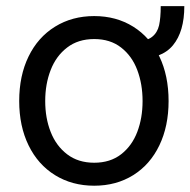

<svg xmlns="http://www.w3.org/2000/svg" viewBox="-20 -589 615 620"><path d="M538.6 -442.9C563 -472.5 575.2 -514.6 575.2 -569.3H499C499 -543.9 497.2 -523.3 493.7 -507.3C490.1 -491.4 482.4 -478.8 470.7 -469.7C459 -460.6 442.1 -456.1 419.9 -456.1V-398.4C474.6 -398.4 514.2 -413.2 538.6 -442.9ZM157.7 -23.4C194.5 -0.7 236.7 10.7 284.2 10.7C331.7 10.7 373.7 -0.7 410.2 -23.4C446.6 -46.2 474.8 -78.3 494.6 -119.6C514.5 -161 524.4 -208.7 524.4 -262.7C524.4 -317.4 514.5 -365.4 494.6 -406.7C474.8 -448.1 446.6 -480.1 410.2 -502.9C373.7 -525.7 331.7 -537.1 284.2 -537.1C236.7 -537.1 194.5 -525.7 157.7 -502.9C120.9 -480.1 92.4 -448.1 72.3 -406.7C52.1 -365.4 42 -317.4 42 -262.7C42 -208.7 52.1 -161 72.3 -119.6C92.4 -78.3 120.9 -46.2 157.7 -23.4ZM371.1 -90.8C347.7 -72.6 318.7 -63.5 284.2 -63.5C249.7 -63.5 220.5 -72.6 196.8 -90.8C173 -109 155.3 -133.1 143.6 -163.1C131.8 -193 126 -226.2 126 -262.7C126 -299.2 131.8 -332.5 143.6 -362.8C155.3 -393.1 173 -417.3 196.8 -435.5C220.5 -453.8 249.7 -462.9 284.2 -462.9C318.7 -462.9 347.7 -453.8 371.1 -435.5C394.5 -417.3 411.9 -393.1 423.3 -362.8C434.7 -332.5 440.4 -299.2 440.4 -262.7C440.4 -226.2 434.7 -193 423.3 -163.1C411.9 -133.1 394.5 -109 371.1 -90.8Z"/></svg>

Font: Pretendard Variable
Style: Regular
Weight: 400
Designer: Base glyphs from Inter by Rasmus Andersson; Hangeul glyphs from Noto Sans CJK(Source Han Sans) by Jang Soo-young and Kan
Foundry: Kil Hyung-jin
Version: Version 1.309;Glyphs 3.2 (3225)